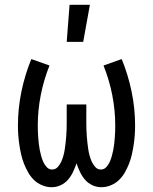

<svg xmlns="http://www.w3.org/2000/svg" viewBox="-20 -775 640 803"><path d="M196 8Q176 8 156.5 0Q137 -8 122.5 -22Q108 -36 98 -53.5Q88 -71 80.5 -90Q73 -109 68.5 -129Q64 -149 61 -169Q58 -189 56.5 -209Q55 -229 55 -250Q55 -321 69.5 -391.5Q84 -462 111 -528L187 -501Q163 -441 150.5 -377.5Q138 -314 138 -249Q138 -236 138.5 -223.5Q139 -211 140 -198Q141 -185 142.5 -172Q144 -159 146.5 -146.5Q149 -134 152.5 -121.5Q156 -109 161.5 -97Q167 -85 176 -75.5Q185 -66 198 -66Q212 -66 221.5 -76.5Q231 -87 236.5 -99.5Q242 -112 245.5 -125Q249 -138 251 -151.5Q253 -165 254.5 -178.5Q256 -192 257 -205.5Q258 -219 258.5 -232.5Q259 -246 259 -260V-338H341V-260Q341 -246 341.5 -232.5Q342 -219 343 -205.5Q344 -192 345.5 -178.5Q347 -165 349 -151.5Q351 -138 354.5 -125Q358 -112 363.5 -99.5Q369 -87 378.5 -76.5Q388 -66 402 -66Q415 -66 424 -75.5Q433 -85 438.5 -97Q444 -109 447.5 -121.5Q451 -134 453.5 -146.5Q456 -159 457.5 -172Q459 -185 460 -198Q461 -211 461.5 -223.5Q462 -236 462 -249Q462 -314 449.5 -377.5Q437 -441 413 -501L489 -528Q516 -462 530.5 -391.5Q545 -321 545 -250Q545 -229 543.5 -209Q542 -189 539 -169Q536 -149 531.5 -129Q527 -109 519.5 -90Q512 -71 502 -53.5Q492 -36 477.5 -22Q463 -8 443.5 0Q424 8 404 8Q384 8 366 -0.5Q348 -9 335.5 -23.5Q323 -38 314.5 -56Q306 -74 300 -92Q294 -74 285.5 -56Q277 -38 264.5 -23.5Q252 -9 234 -0.5Q216 8 196 8ZM259 -600 271 -755H356L328 -600Z"/></svg>

Font: Nova Nerd Font
Style: Regular
Weight: 400
Designer: Belleve Invis
Foundry: Belleve Invis
Version: Version 24.1.4; ttfautohint (v1.8.4);Nerd Fonts 3.1.1